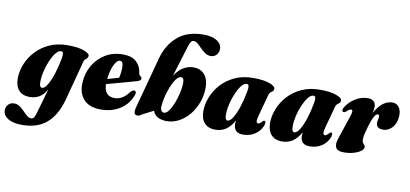

<svg xmlns="http://www.w3.org/2000/svg" viewBox="-132 -1026 3335 1561"><g transform="rotate(10 1535.5 -245.0)"><path d="M425 -20Q390 110 313.8 177.2Q237.5 244.5 107.5 244.5Q35.5 244.5 -6.5 218.8Q-48.5 193 -48.5 152Q-48.5 124 -30.8 103.8Q-13 83.5 18.5 83.5Q43.5 83.5 64.2 98Q85 112.5 103.2 131.5Q121.5 150.5 138.8 165Q156 179.5 174.5 179.5Q188 179.5 196.8 166Q205.5 152.5 215 118.5L271.5 -78Q245 -31.5 210.8 -10.8Q176.5 10 130 10Q73.5 10 42 -24Q10.5 -58 10.5 -122Q10.5 -179.5 33.5 -238.5Q56.5 -297.5 101.8 -347.2Q147 -397 212.8 -427.5Q278.5 -458 364 -458Q450.5 -458 499.8 -439.8Q549 -421.5 546 -399.5Q544.5 -387 537.8 -381.2Q531 -375.5 523.2 -368.5Q515.5 -361.5 511.5 -346ZM196 -127Q196 -100.5 202.2 -90.5Q208.5 -80.5 217 -80.5Q238 -80.5 260.2 -116.5Q282.5 -152.5 302 -212Q321.5 -271.5 334.5 -342Q339.5 -369.5 337.2 -385.2Q335 -401 319 -401Q298.5 -401 276.8 -374Q255 -347 236.8 -304.5Q218.5 -262 207.2 -214.8Q196 -167.5 196 -127Z M975.5 -165Q962 -116.5 927.5 -76.8Q893 -37 839.5 -13.5Q786 10 716.5 10Q623.5 10 576.2 -42.2Q529 -94.5 535 -183.5Q539.5 -260.5 576.5 -323.8Q613.5 -387 676 -424.8Q738.5 -462.5 819.5 -462.5Q895 -462.5 932.5 -426Q970 -389.5 975.5 -337.5Q978.5 -317.5 991.5 -311.5Q1001 -305.5 1001 -295.5Q1001 -287.5 994.8 -280.8Q988.5 -274 971 -269Q950 -262.5 908 -251Q866 -239.5 816.8 -226Q767.5 -212.5 725 -201Q725.5 -153.5 747.2 -127.2Q769 -101 813 -101Q844.5 -101 873.8 -117.8Q903 -134.5 927.5 -169Q950.5 -193 964.5 -189Q972 -186.5 974.2 -179.8Q976.5 -173 975.5 -165ZM805.5 -407.5Q780.5 -407.5 758 -361.8Q735.5 -316 727.5 -243.5Q752.5 -250.5 777.2 -257.5Q802 -264.5 821 -270Q831 -306 832 -358Q832 -407.5 805.5 -407.5Z M1324.5 -608.5 1248.5 -360Q1281 -412.5 1321 -435.5Q1361 -458.5 1402.5 -458.5Q1463 -458.5 1495.5 -419.2Q1528 -380 1528 -314Q1528 -249.5 1506.8 -191Q1485.5 -132.5 1448.2 -87.2Q1411 -42 1363 -16Q1315 10 1261.5 10Q1222 10 1191 -4.8Q1160 -19.5 1147.5 -55.5L1053 -7Q1036.5 6.5 1020 6.5Q1000.5 6.5 995.2 -10.2Q990 -27 1000.5 -64.5L1112.5 -480.5Q1144 -597.5 1224.5 -666.2Q1305 -735 1436 -735Q1509.5 -735 1549 -709Q1588.5 -683 1588.5 -642Q1588.5 -614 1570.8 -593.8Q1553 -573.5 1522.5 -573.5Q1497 -573.5 1476 -588Q1455 -602.5 1436.8 -621.5Q1418.5 -640.5 1401.2 -655.2Q1384 -670 1366.5 -670Q1354 -670 1344.5 -657Q1335 -644 1324.5 -608.5ZM1314.5 -362.5Q1294.5 -360 1275.2 -333.2Q1256 -306.5 1239.8 -266.2Q1223.5 -226 1212.8 -182Q1202 -138 1200 -101.5Q1198.5 -77.5 1207.8 -65.5Q1217 -53.5 1229.5 -53.5Q1245.5 -53.5 1261.8 -72.2Q1278 -91 1292.2 -121Q1306.5 -151 1317.5 -186.5Q1328.5 -222 1335 -256.5Q1341.5 -291 1341.5 -317.5Q1341.5 -365.5 1314.5 -362.5Z M1990.5 -160Q1981.5 -127 1984.5 -113.8Q1987.5 -100.5 1998.5 -100.5Q2011.5 -100.5 2032 -124Q2039 -131 2043.5 -131Q2064 -131 2050.5 -91.5Q2033 -46.5 1990.8 -18.2Q1948.5 10 1893.5 10Q1851 10 1833 -10Q1815 -30 1815 -64.5Q1815 -76.5 1817 -92.5Q1787.5 -40 1750.5 -15Q1713.5 10 1661.5 10Q1606.5 10 1574.5 -24Q1542.5 -58 1542.5 -122Q1542.5 -179.5 1565.8 -238.5Q1589 -297.5 1634 -347.2Q1679 -397 1745 -427.5Q1811 -458 1896.5 -458Q1983 -458 2032.5 -439.5Q2082 -421 2079.5 -398Q2078.5 -385 2070.5 -379Q2062.5 -373 2053.5 -366Q2044.5 -359 2040 -342.5ZM1728.5 -127.5Q1728.5 -100.5 1734.5 -90.5Q1740.5 -80.5 1749 -80.5Q1770.5 -80.5 1792.8 -116.5Q1815 -152.5 1834.5 -212.2Q1854 -272 1866.5 -342.5Q1872 -369.5 1869.5 -385.2Q1867 -401 1851.5 -401Q1830.5 -401 1809 -374Q1787.5 -347 1769 -304.5Q1750.5 -262 1739.5 -215Q1728.5 -168 1728.5 -127.5Z M2541.5 -160Q2532.5 -127 2535.5 -113.8Q2538.5 -100.5 2549.5 -100.5Q2562.5 -100.5 2583 -124Q2590 -131 2594.5 -131Q2615 -131 2601.5 -91.5Q2584 -46.5 2541.8 -18.2Q2499.5 10 2444.5 10Q2402 10 2384 -10Q2366 -30 2366 -64.5Q2366 -76.5 2368 -92.5Q2338.5 -40 2301.5 -15Q2264.5 10 2212.5 10Q2157.5 10 2125.5 -24Q2093.5 -58 2093.5 -122Q2093.5 -179.5 2116.8 -238.5Q2140 -297.5 2185 -347.2Q2230 -397 2296 -427.5Q2362 -458 2447.5 -458Q2534 -458 2583.5 -439.5Q2633 -421 2630.5 -398Q2629.5 -385 2621.5 -379Q2613.5 -373 2604.5 -366Q2595.5 -359 2591 -342.5ZM2279.5 -127.5Q2279.5 -100.5 2285.5 -90.5Q2291.5 -80.5 2300 -80.5Q2321.5 -80.5 2343.8 -116.5Q2366 -152.5 2385.5 -212.2Q2405 -272 2417.5 -342.5Q2423 -369.5 2420.5 -385.2Q2418 -401 2402.5 -401Q2381.5 -401 2360 -374Q2338.5 -347 2320 -304.5Q2301.5 -262 2290.5 -215Q2279.5 -168 2279.5 -127.5Z M2668.5 -312Q2657.5 -312 2655.2 -323.5Q2653 -335 2663 -351Q2691.5 -398 2740.5 -428Q2789.5 -458 2841.5 -458Q2875 -458 2891.5 -441.5Q2908 -425 2908 -399Q2908 -386.5 2905.8 -373Q2903.5 -359.5 2900 -345.5Q2962 -458 3045 -458Q3082.5 -458 3101.8 -428.5Q3121 -399 3117.5 -353Q3113 -295 3080.8 -261Q3048.5 -227 3008 -227Q2950 -227 2950 -273.5Q2950 -287 2953.5 -299.8Q2957 -312.5 2957 -325.5Q2957 -342.5 2944.5 -342.5Q2931 -342.5 2915 -315Q2899 -287.5 2882 -228.5Q2871 -191 2865.2 -164.2Q2859.5 -137.5 2859.5 -118Q2859.5 -103 2866 -93.5Q2872.5 -84 2879 -77Q2885.5 -70 2885.5 -61.5Q2885.5 -44.5 2864 -28Q2842.5 -11.5 2806 -0.8Q2769.5 10 2724 10Q2669.5 10 2657 -20Q2644.5 -50 2664.5 -102.5L2726 -286.5Q2737 -318 2736 -330.5Q2735 -343 2724 -343Q2716.5 -343 2707.5 -337.8Q2698.5 -332.5 2683 -317.5Q2675 -312 2668.5 -312Z"/></g></svg>

Font: Fraunces 144pt Soft Black
Style: Italic
Weight: 900
Italic angle: -16°
Version: Version 1.000;[b76b70a41]